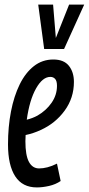

<svg xmlns="http://www.w3.org/2000/svg" viewBox="-20 -809 388 839"><path d="M245 -18Q223 -3 194.5 3.5Q166 10 141 10Q78 10 46.5 -38.5Q15 -87 15 -178Q15 -255 28 -322Q41 -389 66 -440Q91 -491 128 -520Q165 -549 213 -549Q259 -549 281 -521.5Q303 -494 303 -451Q303 -381 262.5 -325.5Q222 -270 158 -241Q126 -226 92 -219Q91 -206 91 -192Q91 -130 106.5 -101.5Q122 -73 151 -73Q168 -73 187.5 -78Q207 -83 229 -94ZM200 -473Q166 -473 137.5 -422.5Q109 -372 97 -286Q122 -292 144 -304Q182 -326 205.5 -360Q229 -394 229 -434Q229 -455 221 -464Q213 -473 200 -473ZM348 -789 260 -595H173L147 -789H212L224 -643L282 -789Z"/></svg>

Font: Georama Extra Condensed Medium
Style: Italic
Weight: 500
Width: 2
Italic angle: -9°
Designer: Jean-Baptiste Levee
Foundry: Production Type
Version: Version 1.000